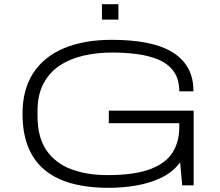

<svg xmlns="http://www.w3.org/2000/svg" viewBox="-20 -889 1056 921"><path d="M502 12Q294 12 191 -76.5Q88 -165 88 -343Q88 -459 139 -538Q190 -617 286.5 -657.5Q383 -698 516 -698Q609 -698 682 -684Q755 -670 805.5 -639.5Q856 -609 882 -562.5Q908 -516 908 -451H840Q840 -509 813.5 -546Q787 -583 741 -602.5Q695 -622 637.5 -629.5Q580 -637 517 -637Q446 -637 382 -622.5Q318 -608 268 -575.5Q218 -543 189 -489Q160 -435 160 -357V-333Q160 -229 203.5 -167Q247 -105 322.5 -77Q398 -49 495 -49Q626 -49 701.5 -78Q777 -107 808.5 -158.5Q840 -210 840 -278V-298H502V-358H909V0H854L844 -110Q810 -64 755.5 -37.5Q701 -11 635.5 0.5Q570 12 502 12ZM469 -795V-869H548V-795Z"/></svg>

Font: Archivo Expanded ExtraLight
Style: Regular
Weight: 250
Width: 7
Designer: Hector Gatti
Foundry: Omnibus-Type
Version: Version 2.001